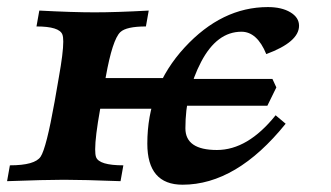

<svg xmlns="http://www.w3.org/2000/svg" viewBox="-22 -502 916 532"><path d="M312 0Q208.5 -3.9 155.3 -3.9Q104 -3.9 -2.4 0L5.4 -43.9Q74.7 -43.9 90.6 -67.9Q106.4 -91.8 129.4 -220.7L141.1 -288.1Q153.3 -356 153.3 -386.7Q153.3 -399.9 150.9 -406.2Q142.6 -428.7 79.1 -428.7L86.9 -472.7Q179.7 -467.8 240.2 -467.8Q299.8 -467.8 390.1 -472.7L382.3 -428.7Q328.1 -428.7 311.5 -413.1Q289.6 -392.6 271 -288.6L255.4 -199.2Q241.7 -122.6 241.7 -88.4Q241.7 -73.7 244.1 -66.9Q252.4 -43.9 319.8 -43.9ZM483.9 9.8Q386.2 9.8 386.2 -104Q386.2 -258.3 489.5 -370.4Q592.8 -482.4 720.2 -482.4Q758.3 -482.4 782.5 -468Q806.6 -453.6 806.6 -430.7Q806.6 -385.7 715.8 -352.1Q690.4 -414.1 647 -414.1Q579.1 -414.1 535.4 -330.8Q491.7 -247.6 491.7 -146.5Q491.7 -86.4 579.1 -86.4Q664.6 -86.4 741.7 -182.6L769.5 -159.2Q633.3 9.8 483.9 9.8ZM718.8 -209H419.9L408.7 -227.5L435.1 -283.2H732.9L743.7 -259.8ZM469.2 -200.7H147.5L131.8 -217.3L170.4 -285.6H492.2L506.8 -269Z"/></svg>

Font: Kelvinch
Style: Bold Italic
Weight: 700
Italic angle: -10°
Designer: Paul James Miller
Foundry: High-Logic / Made with FontCreator
Version: Version 3.30 September 23, 2016